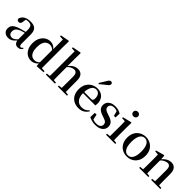

<svg xmlns="http://www.w3.org/2000/svg" viewBox="339 -2359 3894 3894"><g transform="rotate(45 2286.0 -411.5)"><path d="M188 16Q127 16 87 -19Q47 -54 47 -117Q47 -158 65 -189.5Q83 -221 125.5 -246Q168 -271 239 -291Q280 -303 328 -315.5Q376 -328 416 -337V-312Q376 -302 335.5 -290.5Q295 -279 265 -268Q207 -246 180 -212.5Q153 -179 153 -133Q153 -87 177 -64Q201 -41 239 -41Q258 -41 278 -49Q298 -57 324 -77.5Q350 -98 385 -135L398 -84H368Q338 -52 312 -29.5Q286 -7 256.5 4.5Q227 16 188 16ZM462 15Q414 15 389 -15Q364 -45 359 -96V-99V-372Q359 -426 348 -456Q337 -486 313 -498Q289 -510 250 -510Q223 -510 195 -503Q167 -496 132 -480L186 -506L174 -428Q171 -392 154.5 -377Q138 -362 116 -362Q72 -362 62 -404Q74 -468 131.5 -505.5Q189 -543 285 -543Q380 -543 424 -499Q468 -455 468 -356V-100Q468 -60 478 -45.5Q488 -31 506 -31Q518 -31 528 -37.5Q538 -44 551 -61L567 -46Q550 -15 524.5 0Q499 15 462 15Z M841 16Q777 16 726 -18Q675 -52 645.5 -113.5Q616 -175 616 -258Q616 -346 648.5 -410Q681 -474 735.5 -508.5Q790 -543 855 -543Q903 -543 943.5 -520Q984 -497 1019 -447H1029L1013 -426Q983 -459 953.5 -473.5Q924 -488 893 -488Q850 -488 814.5 -466Q779 -444 757.5 -394.5Q736 -345 736 -262Q736 -184 756 -135Q776 -86 810 -63.5Q844 -41 887 -41Q922 -41 952 -56Q982 -71 1011 -105L1028 -81H1018Q984 -34 939.5 -9Q895 16 841 16ZM1005 11 998 -84V-87V-446L1001 -457V-746L914 -751V-778L1098 -813L1113 -804L1110 -649V-35L1192 -29V0Z M1259 0V-29L1366 -40H1416L1520 -29V0ZM1335 0Q1336 -25 1336.5 -66.5Q1337 -108 1337.5 -153Q1338 -198 1338 -232V-746L1255 -751V-778L1437 -813L1451 -804L1448 -647V-430L1450 -417V-232Q1450 -198 1450.5 -153Q1451 -108 1452 -66.5Q1453 -25 1454 0ZM1603 0V-29L1708 -40H1758L1865 -29V0ZM1677 0Q1678 -25 1678.5 -66Q1679 -107 1679.5 -152Q1680 -197 1680 -232V-359Q1680 -427 1657 -454Q1634 -481 1595 -481Q1561 -481 1517.5 -458.5Q1474 -436 1424 -379L1400 -418H1433Q1485 -484 1535.5 -513.5Q1586 -543 1644 -543Q1713 -543 1753 -498.5Q1793 -454 1793 -351V-232Q1793 -197 1793.5 -152Q1794 -107 1794.5 -66Q1795 -25 1796 0Z M2207 16Q2129 16 2068.5 -16Q2008 -48 1973.5 -110.5Q1939 -173 1939 -264Q1939 -351 1975.5 -413.5Q2012 -476 2071.5 -509.5Q2131 -543 2199 -543Q2269 -543 2318 -514.5Q2367 -486 2392 -437.5Q2417 -389 2417 -328Q2417 -292 2411 -267H1989V-300H2260Q2289 -300 2299.5 -316Q2310 -332 2310 -369Q2310 -434 2279.5 -472Q2249 -510 2195 -510Q2157 -510 2126 -484Q2095 -458 2076.5 -406Q2058 -354 2058 -277Q2058 -195 2081.5 -143Q2105 -91 2147 -66.5Q2189 -42 2242 -42Q2295 -42 2333 -61.5Q2371 -81 2399 -117L2416 -103Q2384 -47 2331 -15.5Q2278 16 2207 16ZM2135 -635Q2156 -669 2178.5 -704.5Q2201 -740 2228 -785Q2245 -814 2260 -826.5Q2275 -839 2294 -839Q2309 -839 2322.5 -828Q2336 -817 2336 -796Q2336 -780 2323.5 -762.5Q2311 -745 2283 -725Q2243 -695 2213 -670Q2183 -645 2155 -620Z M2686 16Q2634 16 2591.5 4.5Q2549 -7 2507 -28L2510 -153H2561L2589 -20L2546 -24V-60Q2576 -40 2606.5 -29.5Q2637 -19 2679 -19Q2742 -19 2774.5 -43.5Q2807 -68 2807 -110Q2807 -145 2785.5 -168Q2764 -191 2703 -210L2649 -229Q2586 -250 2549.5 -286.5Q2513 -323 2513 -382Q2513 -451 2565.5 -497Q2618 -543 2716 -543Q2763 -543 2800.5 -532Q2838 -521 2878 -498L2873 -384H2827L2795 -511L2832 -500V-469Q2802 -490 2776 -499Q2750 -508 2717 -508Q2664 -508 2635.5 -484.5Q2607 -461 2607 -422Q2607 -389 2629.5 -366.5Q2652 -344 2708 -326L2762 -308Q2839 -283 2872.5 -244.5Q2906 -206 2906 -150Q2906 -102 2880.5 -64.5Q2855 -27 2806 -5.5Q2757 16 2686 16Z M2985 0V-29L3093 -40H3142L3249 -29V0ZM3061 0Q3062 -25 3062.5 -66.5Q3063 -108 3063.5 -153Q3064 -198 3064 -232V-300Q3064 -350 3063.5 -388.5Q3063 -427 3061 -463L2977 -469V-494L3167 -541L3179 -532L3176 -385V-232Q3176 -198 3176.5 -153Q3177 -108 3178 -66.5Q3179 -25 3180 0ZM3114 -655Q3086 -655 3065.5 -673.5Q3045 -692 3045 -721Q3045 -750 3065.5 -768.5Q3086 -787 3114 -787Q3142 -787 3162.5 -768.5Q3183 -750 3183 -721Q3183 -692 3162.5 -673.5Q3142 -655 3114 -655Z M3591 16Q3518 16 3458.5 -17Q3399 -50 3364 -113Q3329 -176 3329 -265Q3329 -354 3365.5 -416Q3402 -478 3462 -510.5Q3522 -543 3591 -543Q3661 -543 3721 -511Q3781 -479 3817.5 -417Q3854 -355 3854 -265Q3854 -175 3819 -112.5Q3784 -50 3724.5 -17Q3665 16 3591 16ZM3591 -17Q3658 -17 3695.5 -79.5Q3733 -142 3733 -263Q3733 -385 3695.5 -447.5Q3658 -510 3591 -510Q3525 -510 3487.5 -447.5Q3450 -385 3450 -263Q3450 -142 3487.5 -79.5Q3525 -17 3591 -17Z M3936 0V-29L4043 -40H4093L4198 -29V0ZM4012 0Q4013 -25 4013.5 -66.5Q4014 -108 4014.5 -153Q4015 -198 4015 -232V-301Q4015 -352 4014.5 -388.5Q4014 -425 4012 -461L3929 -467V-492L4108 -541L4121 -532L4128 -417V-415V-232Q4128 -198 4128.5 -153Q4129 -108 4129.5 -66.5Q4130 -25 4131 0ZM4279 0V-29L4385 -40H4435L4542 -29V0ZM4354 0Q4355 -25 4355.5 -66Q4356 -107 4356.5 -152Q4357 -197 4357 -232V-359Q4357 -427 4335.5 -454Q4314 -481 4274 -481Q4242 -481 4196.5 -458Q4151 -435 4102 -379L4095 -417H4109Q4164 -487 4216 -515Q4268 -543 4322 -543Q4389 -543 4429 -498Q4469 -453 4469 -353V-232Q4469 -197 4469.5 -152Q4470 -107 4470.5 -66Q4471 -25 4472 0Z"/></g></svg>

Font: Noto Serif KR SemiBold
Style: Regular
Weight: 600
Designer: Ryoko NISHIZUKA 西塚涼子 (kana & ideographs); Frank Grießhammer (Latin, Greek & Cyrillic); Wenlong ZHANG 张文龙 (bopomofo); San
Foundry: Adobe
Version: Version 2.003-H1;hotconv 1.1.1;makeotfexe 2.6.0